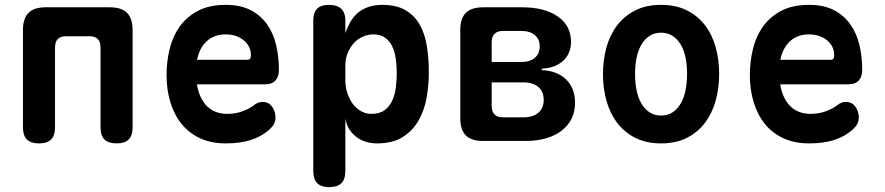

<svg xmlns="http://www.w3.org/2000/svg" viewBox="-20 -580 3640 790"><path d="M140.6 10Q106.9 10 90.6 -6.1Q74.4 -22.3 74.4 -56V-456Q74.4 -504.2 97.3 -527.1Q120.2 -550 168.4 -550H431.6Q479.8 -550 502.7 -527.1Q525.6 -504.2 525.6 -456V-56Q525.6 -22.3 509.5 -6.1Q493.4 10 459.8 10Q426.1 10 409.8 -6.1Q393.6 -22.3 393.6 -56V-383.9Q393.6 -408.1 382.2 -419.5Q370.8 -430.9 346.6 -430.9H253.4Q229.2 -430.9 217.8 -419.5Q206.4 -408.1 206.4 -383.9V-56Q206.4 -22.3 190.3 -6.1Q174.2 10 140.6 10Z M1060.4 -160.7Q1085 -160.7 1099.3 -141.3Q1113.5 -121.8 1113.5 -97.1Q1113.5 -83.2 1108 -71.2Q1102.4 -59.2 1084.8 -43.7Q1069.5 -30.8 1051.5 -20.8Q1033.5 -10.9 1011.6 -3.9Q989.7 3 964.4 6.5Q939.1 10 909.2 10Q848.4 10 802.9 -11.3Q757.4 -32.5 726.9 -70.4Q696.5 -108.3 680.9 -159.8Q665.3 -211.2 665.3 -270.6Q665.3 -326.2 678.1 -378.7Q691 -431.2 719.9 -471.4Q748.8 -511.6 795.2 -535.8Q841.7 -560 908.5 -560Q969.9 -560 1011.7 -538.1Q1053.4 -516.2 1079.3 -479.2Q1105.2 -442.2 1116.4 -393.7Q1127.6 -345.3 1127.6 -292.6Q1127.6 -264.1 1113.2 -248.5Q1098.8 -233 1070.8 -233H790.2Q795.6 -200 807.6 -176.9Q819.5 -153.7 836 -139.1Q852.5 -124.5 872.7 -118Q892.9 -111.5 915.1 -111.5Q951 -111.5 980.3 -123.1Q1009.6 -134.6 1023.2 -145.9Q1032.6 -153.6 1041.4 -157.2Q1050.3 -160.7 1060.4 -160.7ZM999.2 -334Q1004.9 -334 1008.6 -337.9Q1012.4 -341.8 1012.4 -353.7Q1012.4 -369.8 1005.8 -384.8Q999.2 -399.9 985.8 -411.8Q972.4 -423.8 953 -431.1Q933.7 -438.5 908.5 -438.5Q883.8 -438.5 864.2 -431Q844.6 -423.5 829.9 -409.8Q815.2 -396.1 805.4 -377Q795.6 -357.9 790.9 -334Z M1333.6 -560Q1367.1 -560 1384.1 -543.9Q1401 -527.9 1401 -495.1V-443.7Q1409.3 -468 1421.4 -489.4Q1433.5 -510.8 1451.5 -526.3Q1469.5 -541.9 1494.6 -550.9Q1519.7 -560 1553.6 -560Q1611.1 -560 1648.4 -538.1Q1685.7 -516.2 1707.1 -478.4Q1728.4 -440.6 1736.5 -389.8Q1744.5 -338.9 1744.5 -281.4Q1744.5 -230.9 1735.5 -179Q1726.4 -127.1 1702.7 -85Q1678.9 -42.9 1637.5 -16.4Q1596.1 10 1531 10Q1480.9 10 1445.1 -17.4Q1409.3 -44.8 1401 -91.9V124Q1401 157.5 1384.8 173.7Q1368.5 190 1335 190Q1301.5 190 1285.2 173.7Q1269 157.5 1269 124V-495.1Q1269 -527.9 1284.5 -543.9Q1300.1 -560 1333.6 -560ZM1517.3 -438.5Q1493.8 -438.5 1472.3 -428.9Q1450.8 -419.3 1435.3 -402.1Q1419.8 -385 1410.4 -361.4Q1401 -337.9 1401 -309.7V-248.7Q1401 -223.3 1408.6 -198.8Q1416.2 -174.2 1430.1 -154.7Q1444 -135.2 1464.1 -123.4Q1484.1 -111.5 1508.3 -111.5Q1542.2 -111.5 1562.6 -126.7Q1583.1 -141.9 1594.1 -166.5Q1605.2 -191.1 1608.8 -221.3Q1612.5 -251.4 1612.5 -280.3Q1612.5 -309.5 1608.5 -337.7Q1604.6 -366 1594.2 -388.4Q1583.8 -410.8 1564.9 -424.6Q1546.1 -438.5 1517.3 -438.5Z M1967.8 0Q1919.6 0 1896.7 -22.9Q1873.8 -45.8 1873.8 -94V-456Q1873.8 -504.2 1896.7 -527.1Q1919.6 -550 1967.8 -550H2128.1Q2220.9 -550 2275.2 -512.1Q2329.5 -474.1 2329.5 -408.5Q2329.5 -359.4 2297.1 -329.8Q2264.7 -300.2 2209.5 -297.6V-291.5Q2273 -288.6 2309.5 -252.9Q2346 -217.1 2346 -157.1Q2346 -85.1 2291 -42.6Q2235.9 0 2141.6 0ZM2003.1 -241.1V-144.2Q2003.1 -120.7 2014.9 -109Q2026.6 -97.2 2050.1 -97.2H2132.5Q2173.1 -97.2 2195.1 -116.1Q2217.1 -134.9 2217.1 -169.4Q2217.1 -203.1 2195.1 -222.1Q2173.1 -241.1 2132.5 -241.1ZM2050.1 -452.8Q2026.6 -452.8 2014.9 -441Q2003.1 -429.3 2003.1 -405.8V-324.9H2124.6Q2160.1 -324.9 2180.3 -341.8Q2200.6 -358.6 2200.6 -389Q2200.6 -418.8 2180.3 -435.8Q2160.1 -452.8 2124.6 -452.8Z M2700 10Q2639.2 10 2594.4 -12.6Q2549.6 -35.1 2519.8 -74.2Q2490.1 -113.2 2475.5 -165Q2461 -216.8 2461 -275.3Q2461 -333.8 2475.4 -385.4Q2489.8 -437.1 2519.5 -476Q2549.3 -514.9 2594.2 -537.4Q2639.2 -560 2700 -560Q2761.1 -560 2806.1 -537.4Q2851 -514.9 2880.6 -476.3Q2910.2 -437.8 2924.6 -386.1Q2939 -334.5 2939 -275.3Q2939 -216.8 2924.5 -165Q2909.9 -113.2 2880.3 -74.2Q2850.7 -35.1 2805.8 -12.6Q2760.8 10 2700 10ZM2700 -104.5Q2727.3 -104.5 2747.5 -118Q2767.8 -131.4 2781.1 -154.5Q2794.5 -177.5 2800.7 -208.8Q2807 -240 2807 -275.3Q2807 -311.3 2800.9 -342.2Q2794.8 -373.2 2781.4 -395.9Q2768.1 -418.6 2747.8 -432Q2727.6 -445.5 2700 -445.5Q2672.4 -445.5 2652.2 -432Q2631.9 -418.6 2618.6 -395.5Q2605.2 -372.5 2599.1 -341.4Q2593 -310.3 2593 -275Q2593 -239.7 2599.3 -208.6Q2605.5 -177.5 2618.9 -154.5Q2632.2 -131.4 2652.5 -118Q2672.7 -104.5 2700 -104.5Z M3460.4 -160.7Q3485 -160.7 3499.3 -141.3Q3513.5 -121.8 3513.5 -97.1Q3513.5 -83.2 3508 -71.2Q3502.4 -59.2 3484.8 -43.7Q3469.5 -30.8 3451.5 -20.8Q3433.5 -10.9 3411.6 -3.9Q3389.7 3 3364.4 6.5Q3339.1 10 3309.2 10Q3248.4 10 3202.9 -11.3Q3157.4 -32.5 3126.9 -70.4Q3096.5 -108.3 3080.9 -159.8Q3065.3 -211.2 3065.3 -270.6Q3065.3 -326.2 3078.1 -378.7Q3091 -431.2 3119.9 -471.4Q3148.8 -511.6 3195.2 -535.8Q3241.7 -560 3308.5 -560Q3369.9 -560 3411.7 -538.1Q3453.4 -516.2 3479.3 -479.2Q3505.2 -442.2 3516.4 -393.7Q3527.6 -345.3 3527.6 -292.6Q3527.6 -264.1 3513.2 -248.5Q3498.8 -233 3470.8 -233H3190.2Q3195.6 -200 3207.6 -176.9Q3219.5 -153.7 3236 -139.1Q3252.5 -124.5 3272.7 -118Q3292.9 -111.5 3315.1 -111.5Q3351 -111.5 3380.3 -123.1Q3409.6 -134.6 3423.2 -145.9Q3432.6 -153.6 3441.4 -157.2Q3450.3 -160.7 3460.4 -160.7ZM3399.2 -334Q3404.9 -334 3408.6 -337.9Q3412.4 -341.8 3412.4 -353.7Q3412.4 -369.8 3405.8 -384.8Q3399.2 -399.9 3385.8 -411.8Q3372.4 -423.8 3353 -431.1Q3333.7 -438.5 3308.5 -438.5Q3283.8 -438.5 3264.2 -431Q3244.6 -423.5 3229.9 -409.8Q3215.2 -396.1 3205.4 -377Q3195.6 -357.9 3190.9 -334Z"/></svg>

Font: Maple Mono
Style: Regular
Weight: 400
Monospace: yes
Designer: subframe7536
Version: Version 7.300